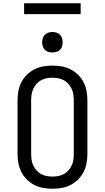

<svg xmlns="http://www.w3.org/2000/svg" viewBox="-20 -1143 640 1171"><path d="M300 8Q271 8 243 3Q215 -2 189.5 -15Q164 -28 143.5 -48.5Q123 -69 110 -94.5Q97 -120 92 -148Q87 -176 87 -205V-530Q87 -559 92 -587Q97 -615 110 -640.5Q123 -666 143.5 -686.5Q164 -707 189.5 -720Q215 -733 243 -738Q271 -743 300 -743Q329 -743 357 -738Q385 -733 410.5 -720Q436 -707 456.5 -686.5Q477 -666 490 -640.5Q503 -615 508 -587Q513 -559 513 -530V-205Q513 -176 508 -148Q503 -120 490 -94.5Q477 -69 456.5 -48.5Q436 -28 410.5 -15Q385 -2 357 3Q329 8 300 8ZM300 -66Q318 -66 336 -69.5Q354 -73 369.5 -81.5Q385 -90 397.5 -104Q410 -118 417.5 -134.5Q425 -151 427.5 -169Q430 -187 430 -205V-530Q430 -548 427.5 -566Q425 -584 417.5 -600.5Q410 -617 397.5 -631Q385 -645 369.5 -653.5Q354 -662 336 -665.5Q318 -669 300 -669Q282 -669 264 -665.5Q246 -662 230.5 -653.5Q215 -645 202.5 -631Q190 -617 182.5 -600.5Q175 -584 172.5 -566Q170 -548 170 -530V-205Q170 -187 172.5 -169Q175 -151 182.5 -134.5Q190 -118 202.5 -104Q215 -90 230.5 -81.5Q246 -73 264 -69.5Q282 -66 300 -66ZM300 -823Q287 -823 275 -826.5Q263 -830 254 -839Q245 -848 241 -860Q237 -872 237 -885Q237 -898 241 -910Q245 -922 254 -931Q263 -940 275 -944Q287 -948 300 -948Q313 -948 325 -944Q337 -940 346 -931Q355 -922 358.5 -910Q362 -898 362 -885Q362 -872 358.5 -860Q355 -848 346 -839Q337 -830 325 -826.5Q313 -823 300 -823ZM127 -1057V-1123H472V-1057Z"/></svg>

Font: Iosevka Etoile
Style: Regular
Weight: 400
Designer: Belleve Invis
Foundry: Belleve Invis
Version: Version 33.2.4